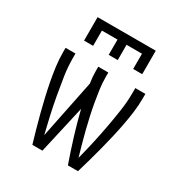

<svg xmlns="http://www.w3.org/2000/svg" viewBox="-173 -866 939 992"><g transform="rotate(30 297.0 -370.0)"><path d="M123 -600V-740H470V-600H416V-691H324V-600H270V-691H177V-600ZM161 0Q149 -40 137.5 -81Q126 -122 115.5 -162.5Q105 -203 95.5 -244Q86 -285 78 -326.5Q70 -368 64.5 -410Q59 -452 59 -494V-520H118V-494Q118 -441 126 -388Q134 -335 143.5 -282.5Q153 -230 164.5 -178Q176 -126 189 -74L260 -423Q257 -441 255.5 -458.5Q254 -476 254 -494V-520H314V-494Q314 -457 319 -420.5Q324 -384 330.5 -347.5Q337 -311 345 -275Q353 -239 362 -203Q371 -167 381 -131.5Q391 -96 401 -61Q415 -114 427 -168Q439 -222 449 -276Q459 -330 467 -384.5Q475 -439 475 -494V-520H535V-494Q535 -452 529.5 -410Q524 -368 516 -326.5Q508 -285 498.5 -244Q489 -203 478.5 -162.5Q468 -122 456.5 -81Q445 -40 433 0H373Q348 -71 326 -142.5Q304 -214 286 -287L221 0Z"/></g></svg>

Font: Iosevka QP Light
Style: Regular
Weight: 300
Designer: Belleve Invis
Foundry: Belleve Invis
Version: Version 20.0.0; ttfautohint (v1.8.4)